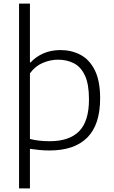

<svg xmlns="http://www.w3.org/2000/svg" viewBox="-20 -828 632 1068"><path d="M86 220V-808H146.5V-481H150.5Q179.5 -512.5 221.5 -531Q263.5 -549.5 316.5 -549.5Q377.5 -549.5 427.5 -523.2Q477.5 -497 507.2 -437.8Q537 -378.5 537 -281Q537 -134.5 465.5 -62.8Q394 9 255.5 9Q226.5 9 198.2 6.2Q170 3.5 146.5 0V220ZM256 -42.5Q365.5 -42.5 420.2 -98Q475 -153.5 475 -275.5Q475 -359.5 452.5 -407.8Q430 -456 391 -476Q352 -496 302.5 -496Q260 -496 218 -478.2Q176 -460.5 146.5 -420V-55Q195 -42.5 256 -42.5Z"/></svg>

Font: Encode Sans SemiExpanded SemiExpanded Light
Style: Regular
Weight: 300
Width: 6
Designer: Multiple Designers
Foundry: Impallari Type
Version: Version 3.000; ttfautohint (v1.8.3) -l 8 -r 50 -G 200 -x 14 